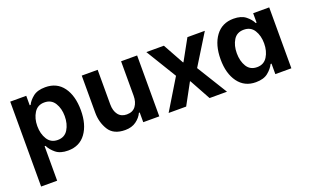

<svg xmlns="http://www.w3.org/2000/svg" viewBox="-82 -949 2531 1564"><g transform="rotate(-20 1183.0 -166.5)"><path d="M204 -91H196V208H57V-528H196V-446H204Q220 -480 258 -510.5Q296 -541 364 -541Q465 -541 519.5 -466Q574 -391 574 -265Q574 -142 519.5 -67Q465 8 365 8Q298 8 260 -23Q222 -54 204 -91ZM434 -266Q434 -332 404.5 -379.5Q375 -427 315 -427Q256 -427 226 -379Q196 -331 196 -265Q196 -198 226 -150Q256 -102 315 -102Q375 -102 404.5 -150Q434 -198 434 -266Z M1157 0H1018V-84H1011Q993 -45 954.5 -17.5Q916 10 860 10Q759 10 718 -56.5Q677 -123 677 -206V-528H815V-229Q815 -172 841 -138.5Q867 -105 915 -105Q967 -105 992.5 -140Q1018 -175 1018 -229V-528H1157Z M1398 -264 1237 -528H1389L1489 -347H1493L1593 -528H1744L1581 -264L1744 0H1593L1493 -182H1489L1390 0H1238Z M1785 -265Q1785 -390 1840.5 -465.5Q1896 -541 1996 -541Q2063 -541 2101 -510.5Q2139 -480 2155 -446H2163V-528H2302V0H2163V-91H2155Q2137 -54 2099 -23Q2061 8 1993 8Q1895 8 1840 -67Q1785 -142 1785 -265ZM2163 -267Q2163 -334 2133.5 -381Q2104 -428 2044 -428Q1984 -428 1955 -381Q1926 -334 1926 -267Q1926 -199 1955 -151.5Q1984 -104 2044 -104Q2103 -104 2133 -152Q2163 -200 2163 -267Z"/></g></svg>

Font: Be Vietnam
Style: Bold
Weight: 700
Designer: Gabriel Lam
Foundry: TypeRant
Version: Version 4.000